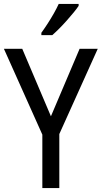

<svg xmlns="http://www.w3.org/2000/svg" viewBox="-20 -964 521 984"><path d="M241 -368 388 -714H481L284 -277V0H197V-274L0 -714H94ZM383 -934Q374 -920 357.5 -900Q341 -880 322 -858.5Q303 -837 283.5 -817.5Q264 -798 248 -784H192V-796Q208 -818 224.5 -843.5Q241 -869 256 -895.5Q271 -922 281 -944H383Z"/></svg>

Font: Noto Sans Display SemiCondensed
Style: Regular
Weight: 400
Width: 4
Version: Version 2.003